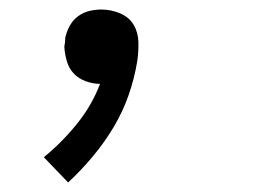

<svg xmlns="http://www.w3.org/2000/svg" viewBox="-20 -168 540 403"><path d="M123 215 72 162Q110 131 141.5 92Q173 53 190 8Q175 8 160 2.5Q145 -3 135 -13.5Q125 -24 120.5 -39Q116 -54 115 -70Q116 -75 116.5 -79.5Q117 -84 117 -89Q120 -102 126.5 -114Q133 -126 144 -134Q155 -142 167.5 -145Q180 -148 193 -148Q213 -148 232 -140Q251 -132 260.5 -116Q270 -100 270.5 -79.5Q271 -59 268 -39Q262 -3 250 31.5Q238 66 219 98Q200 130 175.5 159.5Q151 189 123 215Z"/></svg>

Font: Iosevka Fixed
Style: Italic
Weight: 400
Italic angle: -9°
Monospace: yes
Designer: Belleve Invis
Foundry: Belleve Invis
Version: Version 33.2.4